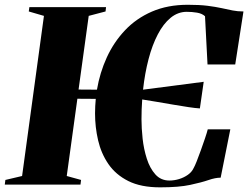

<svg xmlns="http://www.w3.org/2000/svg" viewBox="-44 -773 1040 804"><path d="M626.5 11.5Q546 11.5 493.2 -15Q440.5 -41.5 410 -86Q379.5 -130.5 366.8 -185.5Q354 -240.5 354 -298Q354 -313.5 354.8 -328.5Q355.5 -343.5 357 -359L280 -359.5L235.5 -36L295.5 -19.5L293 0H-24L-21.5 -19.5L48.5 -36L140 -706.5L76.5 -725L79 -743H400L398 -725L327.5 -706.5L285 -398L362 -397.5Q374 -468.5 403.2 -532.5Q432.5 -596.5 479.5 -646.2Q526.5 -696 592.2 -724.5Q658 -753 742.5 -753Q791 -753 824.8 -748.8Q858.5 -744.5 883.8 -739Q909 -733.5 930.2 -729.2Q951.5 -725 975.5 -725L941 -503H825L814.5 -705Q802 -716.5 781 -720Q760 -723.5 738 -723.5Q701 -723.5 670.5 -698.5Q640 -673.5 616.8 -629Q593.5 -584.5 578 -525.2Q562.5 -466 555 -397.5L809 -430.5L793 -319Q775 -320 745 -324.5Q715 -329 680 -335Q645 -341 611 -346.8Q577 -352.5 551.5 -356.5Q550 -336 549.2 -315.2Q548.5 -294.5 548.5 -273Q548.5 -236.5 553.2 -192.5Q558 -148.5 570.8 -108.5Q583.5 -68.5 606.5 -42.8Q629.5 -17 665.5 -17Q685.5 -17 706 -23.2Q726.5 -29.5 743 -41.2Q759.5 -53 767 -69.5Q771.5 -77 779.8 -97.8Q788 -118.5 797.2 -144.2Q806.5 -170 814.5 -193.8Q822.5 -217.5 826 -231.5H920.5L880 -29Q858 -29 829 -19Q800 -9 752.5 1.2Q705 11.5 626.5 11.5Z"/></svg>

Font: Merriweather 144pt Black
Style: Italic
Weight: 900
Italic angle: -7.8°
Version: Version 2.101